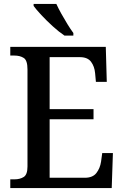

<svg xmlns="http://www.w3.org/2000/svg" viewBox="-20 -951 626 971"><path d="M32 0V-44H53Q81 -44 100 -56Q119 -68 119 -109V-600Q119 -646 100 -658Q81 -670 53 -670H32V-714H515L520 -537H465L461 -581Q458 -615 440.5 -638.5Q423 -662 384 -662H231V-399H453V-348H231V-52H409Q449 -52 467.5 -76Q486 -100 491 -133L497 -177H551L545 0ZM306 -771Q279 -789 247.5 -817.5Q216 -846 189 -875Q162 -904 150 -921V-931H265Q275 -909 290 -882Q305 -855 321 -829Q337 -803 351 -784V-771Z"/></svg>

Font: Noto Serif Tamil SemiCondensed Medium
Style: Italic
Weight: 500
Width: 4
Italic angle: -12°
Designer: Indian Type Foundry, Tom Grace, and the Monotype Design Team
Foundry: Monotype Imaging Inc.
Version: Version 2.003; ttfautohint (v1.8.4.7-5d5b)